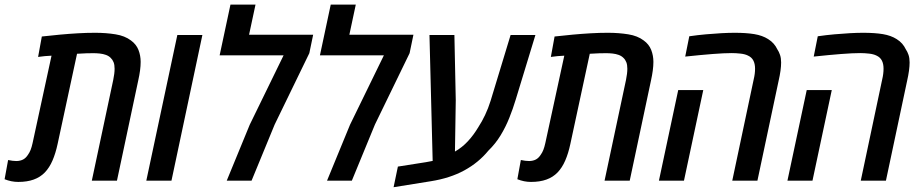

<svg xmlns="http://www.w3.org/2000/svg" viewBox="-58 -782 3983 831"><path d="M21 5.4Q5.4 5.4 -9 2.4Q-23.4 -0.5 -38.1 -6.3L-22.9 -89.4Q-2.4 -85 13.2 -85Q30.3 -85.4 42.2 -91.8Q54.2 -98.1 63.5 -112.8Q69.8 -121.6 74.5 -133.3Q79.1 -145 83 -162.6L165 -541Q150.4 -540.5 136 -539.1Q121.6 -537.6 106.9 -535.6L123 -624Q162.6 -628.4 201.7 -632.1Q240.7 -635.7 278.8 -637.9Q316.9 -640.1 354 -640.1Q400.9 -640.1 441.7 -633.5Q482.4 -627 508.8 -606.9Q531.7 -590.3 541.3 -565.9Q550.8 -541.5 550.8 -514.2Q550.8 -496.6 548.1 -476.6Q545.4 -456.5 540.5 -434.6L448.2 0H339.4L432.1 -436Q438 -464.4 438 -484.4Q438 -501.5 433.6 -512.7Q429.2 -523.9 420.9 -531.7Q412.6 -540 400.4 -544.4Q388.2 -548.8 374 -550.3Q359.9 -551.8 346.2 -551.8Q334 -551.8 315.2 -551.3Q296.4 -550.8 275.4 -549.3L191.4 -159.2Q182.6 -118.2 169.2 -87.2Q155.8 -56.2 136 -35.6Q116.2 -15.1 87.9 -4.9Q59.6 5.4 21 5.4Z M575.2 0 709.5 -630.4H817.9L684.1 0Z M923.3 0 1022.9 -242.2 1169.4 -542.5H892.6L939.5 -762.2H1047.9L1020 -631.8H1297.4L1280.8 -551.8L1130.9 -243.2L1030.8 0Z M1357.4 0 1457 -242.2 1603.5 -542.5H1326.7L1373.5 -762.2H1481.9L1454.1 -631.8H1731.4L1714.8 -551.8L1564.9 -243.2L1464.8 0Z M1645.5 28.3 1664.1 -61 1785.6 -80.1Q1802.7 -83 1819.3 -86.4Q1835.9 -89.8 1854.5 -93.3L1815.9 -36.1L1800.8 -630.4H1908.7L1914.6 -348.1L1911.1 -126Q1942.4 -144 1967.3 -170.9Q1992.2 -197.8 2012.7 -232.4Q2027.8 -255.4 2041.5 -284.2Q2055.2 -313 2065.4 -345.7L2151.9 -630.4H2259.3L2174.3 -351.6Q2162.1 -311 2146.2 -271.5Q2130.4 -231.9 2108.4 -195.8Q2086.4 -159.7 2055.7 -129.9Q2013.2 -78.1 1951.4 -44.4Q1889.6 -10.7 1806.6 2.4Z M2240.2 5.4Q2224.6 5.4 2210.2 2.4Q2195.8 -0.5 2181.2 -6.3L2196.3 -89.4Q2216.8 -85 2232.4 -85Q2249.5 -85.4 2261.5 -91.8Q2273.4 -98.1 2282.7 -112.8Q2289.1 -121.6 2293.7 -133.3Q2298.3 -145 2302.2 -162.6L2384.3 -541Q2369.6 -540.5 2355.2 -539.1Q2340.8 -537.6 2326.2 -535.6L2342.3 -624Q2381.8 -628.4 2420.9 -632.1Q2460 -635.7 2498 -637.9Q2536.1 -640.1 2573.2 -640.1Q2620.1 -640.1 2660.9 -633.5Q2701.7 -627 2728 -606.9Q2751 -590.3 2760.5 -565.9Q2770 -541.5 2770 -514.2Q2770 -496.6 2767.3 -476.6Q2764.6 -456.5 2759.8 -434.6L2667.5 0H2558.6L2651.4 -436Q2657.2 -464.4 2657.2 -484.4Q2657.2 -501.5 2652.8 -512.7Q2648.4 -523.9 2640.1 -531.7Q2631.8 -540 2619.6 -544.4Q2607.4 -548.8 2593.3 -550.3Q2579.1 -551.8 2565.4 -551.8Q2553.2 -551.8 2534.4 -551.3Q2515.6 -550.8 2494.6 -549.3L2410.6 -159.2Q2401.9 -118.2 2388.4 -87.2Q2375 -56.2 2355.2 -35.6Q2335.4 -15.1 2307.1 -4.9Q2278.8 5.4 2240.2 5.4Z M3111.3 0 3203.6 -436Q3207 -450.2 3208.5 -461.9Q3210 -473.6 3210 -484.4Q3210 -505.9 3202.6 -520Q3195.3 -534.2 3179.2 -541.5Q3166.5 -547.9 3147 -550Q3127.4 -552.2 3108.9 -552.2Q3076.7 -552.2 3026.6 -548.3Q2976.6 -544.4 2907.7 -537.1L2925.3 -625Q2962.4 -630.4 2997.8 -633.5Q3033.2 -636.7 3064.7 -638.4Q3096.2 -640.1 3122.1 -640.1Q3171.9 -640.1 3207 -634.3Q3242.2 -628.4 3266.6 -612.8Q3280.8 -604 3290.5 -592.8Q3300.3 -581.5 3306.2 -568.8Q3313.5 -558.1 3318.1 -544.2Q3322.8 -530.3 3322.8 -511.7Q3322.8 -495.6 3320.1 -475.8Q3317.4 -456.1 3312 -432.6L3220.2 0ZM2793.9 0 2877.4 -392.1H2985.8L2902.3 0Z M3667.5 0 3759.8 -436Q3763.2 -450.2 3764.6 -461.9Q3766.1 -473.6 3766.1 -484.4Q3766.1 -505.9 3758.8 -520Q3751.5 -534.2 3735.4 -541.5Q3722.7 -547.9 3703.1 -550Q3683.6 -552.2 3665 -552.2Q3632.8 -552.2 3582.8 -548.3Q3532.7 -544.4 3463.9 -537.1L3481.4 -625Q3518.6 -630.4 3554 -633.5Q3589.4 -636.7 3620.8 -638.4Q3652.3 -640.1 3678.2 -640.1Q3728 -640.1 3763.2 -634.3Q3798.3 -628.4 3822.8 -612.8Q3836.9 -604 3846.7 -592.8Q3856.4 -581.5 3862.3 -568.8Q3869.6 -558.1 3874.3 -544.2Q3878.9 -530.3 3878.9 -511.7Q3878.9 -495.6 3876.2 -475.8Q3873.5 -456.1 3868.2 -432.6L3776.4 0ZM3350.1 0 3433.6 -392.1H3542L3458.5 0Z"/></svg>

Font: Open Sans SemiCondensed SemiBold
Style: Italic
Weight: 600
Width: 4
Italic angle: -12°
Designer: Monotype Design Team
Foundry: Monotype Imaging Inc.
Version: Version 3.000